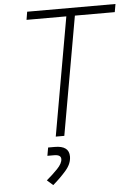

<svg xmlns="http://www.w3.org/2000/svg" viewBox="-62 -740 736 1049"><g transform="rotate(-5 306.0 -215.0)"><path d="M223.6 0 338.4 -649.4H120.1L127.4 -693.4H611.8L604 -649.4H385.3L270.5 0ZM187 262.7 154.3 233.9Q186 207.5 214.6 178Q243.2 148.4 243.2 124.5Q243.2 100.6 205.6 100.6H168.9L176.8 55.7H213.4Q291.5 55.7 291.5 114.7Q291.5 153.8 260.5 189.9Q229.5 226.1 187 262.7Z"/></g></svg>

Font: Cascadia Code ExtraLight
Style: Italic
Weight: 200
Italic angle: -10°
Monospace: yes
Designer: Aaron Bell
Foundry: Saja Typeworks
Version: Version 2404.023; ttfautohint (v1.8.4)